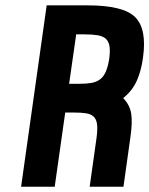

<svg xmlns="http://www.w3.org/2000/svg" viewBox="-20 -708 566 728"><path d="M312.1 -687.7H157L60 0H187.4L227.3 -281.3H259.9Q287.6 -281.3 305.9 -278.5Q324.3 -275.7 334.8 -266Q345.3 -256.3 347.9 -237.7Q350.4 -219.1 346.3 -187.1L320 0H448.1L474.4 -187.1Q482.6 -242.9 477.6 -276.3Q472.6 -309.7 447.1 -336.1Q482 -364.1 498.8 -402.1Q515.6 -440.1 522.1 -488.7Q537.6 -597.1 493.1 -642.4Q448.6 -687.7 312.1 -687.7ZM394.3 -486.1Q389.4 -455.1 381 -435.9Q372.6 -416.7 358.8 -406.7Q345 -396.7 326.1 -393.5Q307.3 -390.3 281.3 -390.3H242.1L268.9 -577.7H300.1Q329.7 -577.7 349.9 -574.4Q370 -571 381 -561.2Q392 -551.4 395.1 -533.4Q398.1 -515.4 394.3 -486.1Z"/></svg>

Font: Secuela ExtLt
Style: Italic
Weight: 200
Italic angle: -8°
Designer: Fernando Haro
Foundry: deFharo
Version: Version 1.704